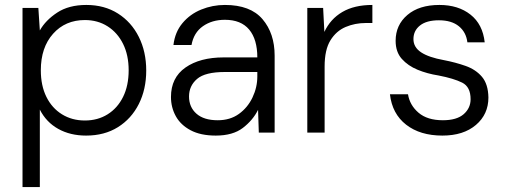

<svg xmlns="http://www.w3.org/2000/svg" viewBox="-20 -536 2047 776"><path d="M71 220V-504H135L141 -413Q164 -454 211 -485Q258 -516 329 -516Q402 -516 456.5 -481.5Q511 -447 541 -387Q571 -327 571 -251Q571 -175 541 -115.5Q511 -56 456.5 -22Q402 12 328 12Q264 12 215.5 -15Q167 -42 141 -93V220ZM323 -49Q375 -49 415 -74Q455 -99 477.5 -144.5Q500 -190 500 -252Q500 -313 477.5 -358.5Q455 -404 415 -429.5Q375 -455 323 -455Q244 -455 194.5 -399.5Q145 -344 145 -252Q145 -190 167.5 -144.5Q190 -99 230.5 -74Q271 -49 323 -49Z M852 12Q791 12 750.5 -9.5Q710 -31 690.5 -66.5Q671 -102 671 -144Q671 -222 729.5 -263Q788 -304 884 -304H1020Q1020 -377 987 -416.5Q954 -456 889 -456Q837 -456 800 -430Q763 -404 754 -354H681Q687 -406 717.5 -442.5Q748 -479 793.5 -497.5Q839 -516 889 -516Q992 -516 1041 -458.5Q1090 -401 1090 -311V0H1026L1023 -92Q1002 -50 961.5 -19Q921 12 852 12ZM860 -50Q910 -50 945.5 -75.5Q981 -101 1000.5 -142Q1020 -183 1020 -227V-245H889Q809 -245 776.5 -217Q744 -189 744 -146Q744 -103 774 -76.5Q804 -50 860 -50Z M1222 0V-504H1286L1291 -407Q1315 -459 1363.5 -487.5Q1412 -516 1485 -516V-443H1458Q1415 -443 1377 -427Q1339 -411 1315.5 -373Q1292 -335 1292 -267V0Z M1768 12Q1678 12 1621.5 -32Q1565 -76 1556 -155H1629Q1636 -111 1671.5 -80.5Q1707 -50 1770 -50Q1826 -50 1854 -74.5Q1882 -99 1882 -135Q1882 -185 1848 -202Q1814 -219 1752 -231Q1707 -238 1668 -254Q1629 -270 1604 -298Q1579 -326 1579 -371Q1579 -435 1626.5 -475.5Q1674 -516 1756 -516Q1832 -516 1881.5 -477Q1931 -438 1939 -365H1869Q1864 -406 1834.5 -430Q1805 -454 1754 -454Q1704 -454 1677.5 -433Q1651 -412 1651 -378Q1651 -345 1682 -324.5Q1713 -304 1774 -293Q1821 -284 1862 -269.5Q1903 -255 1928 -225.5Q1953 -196 1954 -142Q1954 -74 1903.5 -31Q1853 12 1768 12Z"/></svg>

Font: DM Sans Light
Style: Regular
Weight: 300
Designer: Colophon Foundry, Jonny Pinhorn
Foundry: Colophon Foundry
Version: Version 4.004; ttfautohint (v1.8.4.7-5d5b)